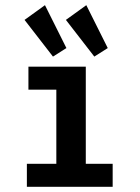

<svg xmlns="http://www.w3.org/2000/svg" viewBox="-20 -723 540 743"><path d="M84 0V-89H198V-376H90V-465H312V-89H416V0ZM185 -504 75 -646 154 -703 237 -537ZM345 -504 235 -646 314 -703 397 -537Z"/></svg>

Font: Ligconsolata
Style: Bold
Weight: 700
Monospace: yes
Designer: Raph Levien, Cyreal, Brenton Simpson
Foundry: Raph Levien, Cyreal, Google
Version: Version 3.001; ttfautohint (v1.8.2.53-6de2)